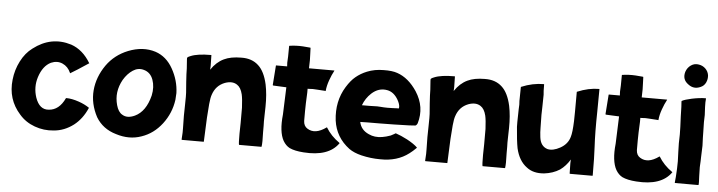

<svg xmlns="http://www.w3.org/2000/svg" viewBox="-41 -755 3502 937"><g transform="rotate(5 1710.0 -286.0)"><path d="M402 -115Q404 -114 402 -112Q379 -59 338 -27Q293 7 241 11Q193 16 147.5 -0.5Q102 -17 72 -52Q9 -122 20 -219Q25 -267 47 -310Q69 -353 103 -378Q190 -445 290 -414Q348 -394 385 -332Q387 -330 384 -330Q324 -290 298 -275Q296 -273 296 -276Q283 -306 256 -318Q229 -330 199 -317Q160 -298 142 -242Q126 -192 143 -141Q163 -84 208 -88Q259 -91 287 -151Q288 -152 289 -152Q316 -152 351 -140Q380 -130 402 -115Z M703 -415Q757 -397 788.5 -341Q820 -285 822 -223Q822 -212 820 -190Q811 -124 770.5 -71Q730 -18 671 2Q612 23 546 2Q480 -17 447 -72Q413 -136 418.5 -201.5Q424 -267 465 -326Q504 -381 569 -407Q640 -435 703 -415ZM703 -201Q712 -243 699.5 -278Q687 -313 654 -322Q626 -330 600 -313Q574 -296 555 -264Q521 -203 539 -139Q548 -106 568 -95Q593 -79 630 -96Q683 -121 703 -201Z M1261 -195Q1261 -172 1260 -151Q1259 -120 1260 -102V-71Q1262 -18 1259 0Q1259 2 1257 2H1149Q1148 2 1148 0Q1146 -6 1146 -53Q1147 -86 1147 -105V-141V-180Q1145 -223 1140 -245Q1132 -278 1113 -290Q1089 -306 1053 -293Q1009 -276 994 -229Q989 -215 986 -184L981 -117Q979 -86 976 0Q976 2 975 2H869Q867 2 867 0Q870 -39 869 -55Q868 -73 868 -116Q868 -143 869 -172Q870 -217 869 -229Q868 -233 865 -281Q862 -324 862 -347Q861 -357 859 -390Q858 -399 860 -401Q864 -405 875 -409Q908 -423 974 -423Q976 -423 976 -422Q977 -400 977 -370Q977 -359 976 -351Q1002 -390 1038 -407Q1071 -423 1123 -423Q1175 -424 1207 -394Q1238 -366 1252 -303Q1262 -255 1261 -195Z M1636 -50Q1637 -49 1636 -48Q1588 20 1465 11Q1421 8 1396 -4Q1377 -14 1364 -36Q1340 -79 1349 -164Q1349 -182 1351.5 -231Q1354 -280 1354 -298Q1345 -298 1319.5 -299.5Q1294 -301 1289 -301L1287 -303L1294 -398V-399Q1294 -400 1295 -400H1322H1349Q1348 -407 1348 -418Q1350 -439 1350 -499Q1350 -501 1351 -501Q1383 -506 1417 -504Q1422 -504 1435 -502.5Q1448 -501 1453 -501Q1455 -501 1455 -499Q1455 -487 1456 -472Q1457 -458 1457 -440Q1456 -416 1456 -400H1579Q1582 -400 1580 -398Q1569 -378 1559 -350Q1549 -322 1547 -298Q1547 -295 1545 -297Q1537 -297 1508.5 -299.5Q1480 -302 1465 -300H1458V-281Q1455 -222 1455 -189V-142Q1456 -117 1474 -106Q1513 -81 1567 -120Q1568 -121 1569 -120Q1593 -80 1636 -50Z M2014 -61V-60V-59Q1996 -41 1981 -30Q1924 14 1840 12Q1794 12 1748 1Q1711 -8 1687 -25Q1619 -76 1608 -158Q1597 -251 1642 -324Q1663 -358 1685 -376Q1709 -396 1739 -408Q1776 -423 1819 -423Q1862 -424 1887 -415Q1943 -396 1984 -334Q2032 -260 2008 -179Q2003 -168 1997 -167Q1996 -167 1967 -165Q1958 -165 1930 -164Q1902 -163 1893 -163Q1861 -163 1820 -162Q1749 -162 1728 -161Q1736 -122 1775 -105Q1804 -91 1841 -97Q1860 -100 1882 -108L1899 -117Q1904 -122 1908 -120Q1930 -113 1963 -96Q1998 -77 2014 -61ZM1769 -303Q1742 -278 1729 -243H1764Q1781 -244 1804 -244Q1809 -244 1822 -243Q1835 -242 1836 -242Q1851 -241 1879 -242Q1892 -243 1902 -243H1910Q1910 -246 1911 -250Q1911 -264 1900 -284Q1879 -321 1846 -327Q1804 -335 1769 -303Z M2454 -195Q2454 -172 2453 -151Q2452 -120 2453 -102V-71Q2455 -18 2452 0Q2452 2 2450 2H2342Q2341 2 2341 0Q2339 -6 2339 -53Q2340 -86 2340 -105V-141V-180Q2338 -223 2333 -245Q2325 -278 2306 -290Q2282 -306 2246 -293Q2202 -276 2187 -229Q2182 -215 2179 -184L2174 -117Q2172 -86 2169 0Q2169 2 2168 2H2062Q2060 2 2060 0Q2063 -39 2062 -55Q2061 -73 2061 -116Q2061 -143 2062 -172Q2063 -217 2062 -229Q2061 -233 2058 -281Q2055 -324 2055 -347Q2054 -357 2052 -390Q2051 -399 2053 -401Q2057 -405 2068 -409Q2101 -423 2167 -423Q2169 -423 2169 -422Q2170 -400 2170 -370Q2170 -359 2169 -351Q2195 -390 2231 -407Q2264 -423 2316 -423Q2368 -424 2400 -394Q2431 -366 2445 -303Q2455 -255 2454 -195Z M2878 -140Q2881 -91 2881 0Q2881 2 2879 2H2824H2770Q2768 2 2768 0Q2767 -21 2767 -50Q2767 -61 2768 -68Q2748 -35 2720 -15Q2687 6 2644 11Q2591 16 2558 -10Q2518 -39 2504 -100Q2497 -137 2492 -204Q2491 -208 2493 -291Q2495 -314 2493 -331Q2493 -340 2493.5 -367Q2494 -394 2494 -398Q2494 -400 2495 -400Q2550 -423 2605 -423Q2606 -423 2606 -422Q2606 -384 2608 -371Q2608 -364 2607.5 -342Q2607 -320 2607 -312Q2605 -283 2607 -212Q2607 -187 2610 -164Q2615 -120 2649 -109Q2676 -102 2712 -122Q2748 -142 2758 -178Q2765 -200 2767 -256Q2768 -277 2768 -398Q2768 -400 2769 -400Q2824 -423 2875 -423Q2877 -423 2877 -422Q2877 -347 2876 -311Q2874 -209 2878 -140Z M3266 -50Q3267 -49 3266 -48Q3218 20 3095 11Q3051 8 3026 -4Q3007 -14 2994 -36Q2970 -79 2979 -164Q2979 -182 2981.5 -231Q2984 -280 2984 -298Q2975 -298 2949.5 -299.5Q2924 -301 2919 -301L2917 -303L2924 -398V-399Q2924 -400 2925 -400H2952H2979Q2978 -407 2978 -418Q2980 -439 2980 -499Q2980 -501 2981 -501Q3013 -506 3047 -504Q3052 -504 3065 -502.5Q3078 -501 3083 -501Q3085 -501 3085 -499Q3085 -487 3086 -472Q3087 -458 3087 -440Q3086 -416 3086 -400H3209Q3212 -400 3210 -398Q3199 -378 3189 -350Q3179 -322 3177 -298Q3177 -295 3175 -297Q3167 -297 3138.5 -299.5Q3110 -302 3095 -300H3088V-281Q3085 -222 3085 -189V-142Q3086 -117 3104 -106Q3143 -81 3197 -120Q3198 -121 3199 -120Q3223 -80 3266 -50Z M3402 -191Q3402 -183 3400 -135Q3400 -126 3399.5 -114.5Q3399 -103 3398.5 -96Q3398 -89 3398 -85Q3398 -63 3399 -42Q3401 -5 3400 0L3398 2H3342H3285Q3283 2 3283 0Q3286 -23 3288 -67Q3290 -100 3287 -152Q3285 -192 3287 -236Q3287 -267 3284 -324Q3283 -381 3281 -398L3282 -399V-400Q3297 -408 3330 -415Q3368 -423 3397 -423Q3399 -423 3399 -422Q3397 -404 3398 -381Q3400 -343 3400 -341Q3398 -312 3400 -259Q3400 -246 3400.5 -229.5Q3401 -213 3401.5 -204.5Q3402 -196 3402 -191ZM3307 -483Q3276 -505 3287 -543Q3294 -564 3311.5 -576Q3329 -588 3350 -584Q3369 -581 3382.5 -568Q3396 -555 3399 -536Q3401 -517 3393 -500Q3385 -483 3368 -476Q3335 -461 3307 -483Z"/></g></svg>

Font: Tovari Sans
Style: Bold
Weight: 700
Designer: Verneri Kontto, Denis Ignatov
Foundry: Verneri Kontto
Version: Version 1.10 May 7, 2019